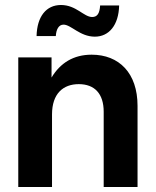

<svg xmlns="http://www.w3.org/2000/svg" viewBox="-20 -744 620 764"><path d="M187 -288.6C187 -372.1 231.9 -409.2 293.5 -409.2C356.4 -409.2 392.6 -371.1 392.6 -299.3V0H527.3V-322.8C527.3 -453.6 453.6 -526.4 344.7 -526.4C272.5 -526.4 220.2 -493.7 185.1 -435.5V-515.6H52.7V0H187ZM357.4 -598.1C413.1 -598.1 452.1 -643.1 454.1 -722.2H378.4C376.5 -691.4 367.7 -676.3 346.7 -676.3C313.5 -676.3 283.2 -724.1 222.7 -724.1C164.1 -724.1 127.4 -678.7 125.5 -600.6H202.1C203.6 -626.5 213.4 -646 232.9 -646C262.7 -646 297.9 -598.1 357.4 -598.1Z"/></svg>

Font: Raveo Display Display SemiBold
Style: Regular
Weight: 600
Designer: Jakub Foglar, Rasmus Andersson (Inter)
Foundry: Jakubfoglar.com
Version: Version 1.100;Glyphs 3.2.3 (3260)